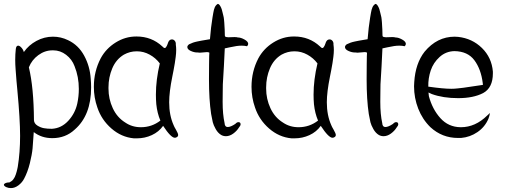

<svg xmlns="http://www.w3.org/2000/svg" viewBox="-76 -695 2607 984"><path d="M196 -507Q236 -507 273 -489Q326 -464 355.5 -409.5Q385 -355 389 -291Q391 -269 391 -247Q391 -104 307 -31Q260 13 192 13Q137 13 97 -18Q94 33 91 65Q88 97 77 141.5Q66 186 48 220Q38 240 19 254.5Q0 269 -20 269Q-33 269 -44 264Q-56 258 -56 252Q-56 247 -48 243.5Q-40 240 -31 240Q-29 240 -28 240Q-22 237 -16.5 233Q-11 229 -7 223Q-3 217 -0.5 212.5Q2 208 5 199Q8 190 9 186Q10 182 12.5 172Q15 162 15 160Q27 87 27 1Q27 -83 13 -232Q11 -247 8.5 -280.5Q6 -314 4 -339.5Q2 -365 2 -388Q2 -418 5 -444Q7 -461 17 -461Q25 -461 34.5 -450Q44 -439 46 -428Q71 -464 111 -485.5Q151 -507 195 -507ZM193 -437Q154 -437 120.5 -412.5Q87 -388 72 -350Q97 -245 98 -79Q99 -62 115.5 -51.5Q132 -41 149.5 -38Q167 -35 187 -35Q189 -35 191 -35Q239 -38 274 -76Q309 -114 320 -164Q328 -201 328 -239Q328 -302 306 -356Q293 -391 263 -414Q233 -437 197 -437Q195 -437 193 -437Z M624 -508Q701 -508 756 -457Q763 -449 768 -449Q771 -449 772.5 -450.5Q774 -452 776 -455Q778 -458 779.5 -461Q781 -464 783 -469.5Q785 -475 786 -478Q792 -493 805 -493Q814 -493 820 -485.5Q826 -478 825 -467Q827 -453 827 -439Q827 -423 824.5 -403.5Q822 -384 820 -371.5Q818 -359 813.5 -335Q809 -311 807 -302Q791 -223 791 -171Q791 -104 814 -53Q816 -47 826.5 -29Q837 -11 837 -3Q837 5 828 9Q824 11 820 11Q800 11 760 -50Q738 -19 702 -2.5Q666 14 626 14Q618 14 610 14Q546 8 495 -36.5Q444 -81 423 -144Q405 -195 405 -250Q405 -329 440 -396Q467 -446 516.5 -477Q566 -508 622 -508Q623 -508 624 -508ZM624 -432Q590 -432 559 -415Q519 -391 499.5 -345Q480 -299 480 -247Q480 -246 480 -244Q480 -242 480 -241Q480 -188 502 -140.5Q524 -93 566 -67Q601 -43 646 -43Q702 -43 746 -77Q730 -114 725 -161Q723 -185 723 -210Q723 -286 743 -370Q722 -398 691 -415Q660 -432 626 -432Q625 -432 624 -432Z M1040 -675Q1047 -675 1054 -662Q1058 -655 1060.5 -647Q1063 -639 1065 -629.5Q1067 -620 1069 -613Q1071 -606 1072 -595Q1073 -584 1073.5 -578.5Q1074 -573 1074.5 -560.5Q1075 -548 1075.5 -544Q1076 -540 1076 -525.5Q1076 -511 1077 -509Q1081 -504 1094 -504Q1099 -504 1110 -504.5Q1121 -505 1126 -505Q1137 -505 1143 -503Q1158 -503 1177 -492.5Q1196 -482 1196 -470Q1196 -464 1190 -458Q1177 -461 1163 -461Q1149 -461 1136 -459Q1123 -457 1101.5 -452.5Q1080 -448 1076 -447Q1075 -417 1071.5 -356Q1068 -295 1066 -263Q1066 -257 1065.5 -224Q1065 -191 1065 -173Q1065 -109 1075 -64Q1076 -44 1091 -44Q1106 -44 1130 -60Q1138 -69 1146 -69Q1157 -69 1157 -58Q1157 -51 1149 -42Q1138 -24 1119.5 -10.5Q1101 3 1082 3Q1069 3 1058 -3Q1041 -13 1029.5 -33.5Q1018 -54 1014.5 -68.5Q1011 -83 1006 -111Q995 -184 995 -289Q995 -316 995.5 -367Q996 -418 997 -425Q993 -428 985 -428Q980 -428 967 -426.5Q954 -425 948 -425Q942 -425 938 -426Q936 -426 935 -426Q919 -426 901.5 -434Q884 -442 884 -454Q884 -461 893 -468Q903 -473 913 -476.5Q923 -480 935.5 -482.5Q948 -485 955.5 -486.5Q963 -488 979 -490.5Q995 -493 1000 -494Q1005 -557 1013 -605Q1014 -610 1017 -628.5Q1020 -647 1025 -658Q1030 -669 1040 -675Z M1432 -508Q1509 -508 1564 -457Q1571 -449 1576 -449Q1579 -449 1580.5 -450.5Q1582 -452 1584 -455Q1586 -458 1587.5 -461Q1589 -464 1591 -469.5Q1593 -475 1594 -478Q1600 -493 1613 -493Q1622 -493 1628 -485.5Q1634 -478 1633 -467Q1635 -453 1635 -439Q1635 -423 1632.5 -403.5Q1630 -384 1628 -371.5Q1626 -359 1621.5 -335Q1617 -311 1615 -302Q1599 -223 1599 -171Q1599 -104 1622 -53Q1624 -47 1634.5 -29Q1645 -11 1645 -3Q1645 5 1636 9Q1632 11 1628 11Q1608 11 1568 -50Q1546 -19 1510 -2.5Q1474 14 1434 14Q1426 14 1418 14Q1354 8 1303 -36.5Q1252 -81 1231 -144Q1213 -195 1213 -250Q1213 -329 1248 -396Q1275 -446 1324.5 -477Q1374 -508 1430 -508Q1431 -508 1432 -508ZM1432 -432Q1398 -432 1367 -415Q1327 -391 1307.5 -345Q1288 -299 1288 -247Q1288 -246 1288 -244Q1288 -242 1288 -241Q1288 -188 1310 -140.5Q1332 -93 1374 -67Q1409 -43 1454 -43Q1510 -43 1554 -77Q1538 -114 1533 -161Q1531 -185 1531 -210Q1531 -286 1551 -370Q1530 -398 1499 -415Q1468 -432 1434 -432Q1433 -432 1432 -432Z M1848 -675Q1855 -675 1862 -662Q1866 -655 1868.5 -647Q1871 -639 1873 -629.5Q1875 -620 1877 -613Q1879 -606 1880 -595Q1881 -584 1881.5 -578.5Q1882 -573 1882.5 -560.5Q1883 -548 1883.5 -544Q1884 -540 1884 -525.5Q1884 -511 1885 -509Q1889 -504 1902 -504Q1907 -504 1918 -504.5Q1929 -505 1934 -505Q1945 -505 1951 -503Q1966 -503 1985 -492.5Q2004 -482 2004 -470Q2004 -464 1998 -458Q1985 -461 1971 -461Q1957 -461 1944 -459Q1931 -457 1909.5 -452.5Q1888 -448 1884 -447Q1883 -417 1879.5 -356Q1876 -295 1874 -263Q1874 -257 1873.5 -224Q1873 -191 1873 -173Q1873 -109 1883 -64Q1884 -44 1899 -44Q1914 -44 1938 -60Q1946 -69 1954 -69Q1965 -69 1965 -58Q1965 -51 1957 -42Q1946 -24 1927.5 -10.5Q1909 3 1890 3Q1877 3 1866 -3Q1849 -13 1837.5 -33.5Q1826 -54 1822.5 -68.5Q1819 -83 1814 -111Q1803 -184 1803 -289Q1803 -316 1803.5 -367Q1804 -418 1805 -425Q1801 -428 1793 -428Q1788 -428 1775 -426.5Q1762 -425 1756 -425Q1750 -425 1746 -426Q1744 -426 1743 -426Q1727 -426 1709.5 -434Q1692 -442 1692 -454Q1692 -461 1701 -468Q1711 -473 1721 -476.5Q1731 -480 1743.5 -482.5Q1756 -485 1763.5 -486.5Q1771 -488 1787 -490.5Q1803 -493 1808 -494Q1813 -557 1821 -605Q1822 -610 1825 -628.5Q1828 -647 1833 -658Q1838 -669 1848 -675Z M2100 -430Q2164 -507 2254 -507Q2263 -507 2272 -506Q2344 -498 2394 -449Q2444 -400 2450 -328Q2450 -324 2450 -319Q2450 -245 2400 -218Q2350 -192 2272 -192Q2195 -192 2137 -213Q2128 -217 2120 -221Q2121 -211 2122 -202Q2140 -135 2181 -89.5Q2222 -44 2284 -43Q2285 -43 2286 -43Q2360 -43 2421 -103Q2432 -114 2435 -116Q2433 -101 2427 -86Q2409 -44 2371 -18Q2333 8 2287 12Q2279 12 2271 12Q2190 12 2130 -43Q2089 -83 2067.5 -138Q2046 -193 2046 -253Q2046 -263 2047 -274Q2053 -370 2100 -430ZM2253 -433Q2209 -432 2177 -403Q2145 -374 2131.5 -334Q2118 -294 2119 -251Q2196 -240 2237 -240Q2254 -240 2270 -242Q2294 -244 2338 -251Q2382 -258 2399 -260Q2399 -264 2398 -270Q2389 -341 2355 -386.5Q2321 -432 2253 -433Z"/></svg>

Font: EptKazoo
Style: Medium
Weight: 500
Version: Version 001.000